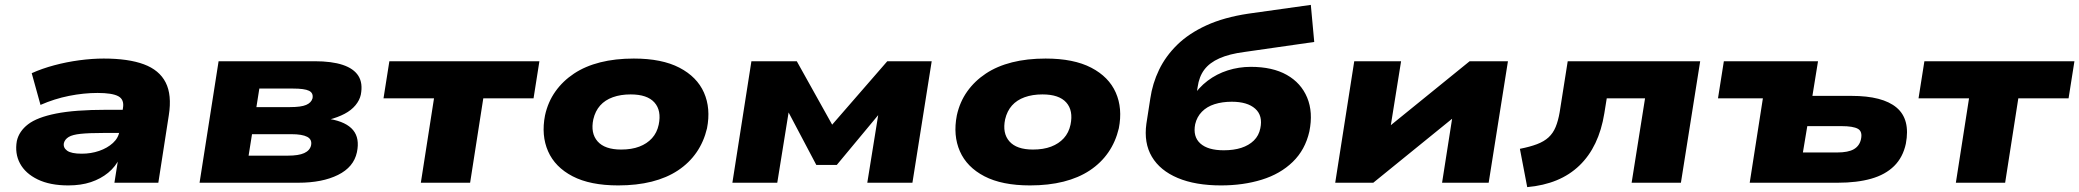

<svg xmlns="http://www.w3.org/2000/svg" viewBox="-20 -749 8523 787"><path d="M260 11Q185 11 134.5 -13.5Q84 -38 62 -79Q40 -120 49 -171Q58 -211 95 -239.5Q132 -268 209.5 -283.5Q287 -299 417 -299H508L494 -204H403Q345 -204 311 -200.5Q277 -197 261.5 -187.5Q246 -178 242 -163Q238 -144 255 -131.5Q272 -119 315 -119Q353 -119 386.5 -130.5Q420 -142 443 -163Q466 -184 470 -213L484 -306Q490 -341 465 -354.5Q440 -368 380 -368Q323 -368 263 -356Q203 -344 146 -319L110 -449Q152 -468 202.5 -481.5Q253 -495 305.5 -502Q358 -509 405 -509Q506 -509 569.5 -485.5Q633 -462 659 -411Q685 -360 672 -277L629 0H449L465 -101L471 -102Q454 -66 423.5 -41Q393 -16 352.5 -2.5Q312 11 260 11Z M798 0 876 -498H1270Q1340 -498 1385 -483Q1430 -468 1449 -438Q1468 -408 1459 -361Q1454 -338 1437 -317.5Q1420 -297 1392.5 -282.5Q1365 -268 1327 -258L1333 -261Q1400 -249 1427.5 -215.5Q1455 -182 1443 -125Q1430 -64 1365.5 -32Q1301 0 1203 0ZM999 -111H1160Q1204 -111 1227 -121.5Q1250 -132 1255 -153Q1260 -177 1239.5 -188Q1219 -199 1174 -199H1013ZM1031 -310H1169Q1214 -310 1235 -319Q1256 -328 1261 -346Q1265 -368 1246.5 -377Q1228 -386 1181 -386H1043Z M1705 0 1759 -346H1552L1576 -498H2191L2167 -346H1961L1907 0Z M2514 11Q2399 11 2327 -26.5Q2255 -64 2226.5 -129Q2198 -194 2214 -276Q2226 -331 2256.5 -374Q2287 -417 2333 -447.5Q2379 -478 2440.5 -493.5Q2502 -509 2578 -509Q2693 -509 2765 -471.5Q2837 -434 2865.5 -369.5Q2894 -305 2878 -223Q2865 -168 2835 -124.5Q2805 -81 2759 -50.5Q2713 -20 2651.5 -4.5Q2590 11 2514 11ZM2526 -136Q2569 -136 2600.5 -148Q2632 -160 2652.5 -182.5Q2673 -205 2680 -238Q2692 -296 2662.5 -329Q2633 -362 2565 -362Q2524 -362 2492 -350.5Q2460 -339 2440 -316.5Q2420 -294 2412 -260Q2400 -203 2429.5 -169.5Q2459 -136 2526 -136Z M2982 0 3060 -498H3246L3391 -238L3617 -498H3799L3720 0H3535L3584 -304H3602L3410 -73H3326L3204 -304H3215L3166 0Z M4202 11Q4087 11 4015 -26.5Q3943 -64 3914.5 -129Q3886 -194 3902 -276Q3914 -331 3944.5 -374Q3975 -417 4021 -447.5Q4067 -478 4128.5 -493.5Q4190 -509 4266 -509Q4381 -509 4453 -471.5Q4525 -434 4553.5 -369.5Q4582 -305 4566 -223Q4553 -168 4523 -124.5Q4493 -81 4447 -50.5Q4401 -20 4339.5 -4.5Q4278 11 4202 11ZM4214 -136Q4257 -136 4288.5 -148Q4320 -160 4340.5 -182.5Q4361 -205 4368 -238Q4380 -296 4350.5 -329Q4321 -362 4253 -362Q4212 -362 4180 -350.5Q4148 -339 4128 -316.5Q4108 -294 4100 -260Q4088 -203 4117.5 -169.5Q4147 -136 4214 -136Z M4985 11Q4880 11 4807.5 -19.5Q4735 -50 4701.5 -106.5Q4668 -163 4679 -242L4695 -345Q4704 -407 4731 -463Q4758 -519 4805.5 -565.5Q4853 -612 4925 -645Q4997 -678 5097 -693L5353 -729L5367 -577L5081 -536Q5019 -528 4978.5 -510Q4938 -492 4916.5 -463.5Q4895 -435 4889 -392L4882 -346H4864Q4893 -390 4930 -418Q4967 -446 5012.5 -460.5Q5058 -475 5107 -475Q5196 -475 5254.5 -442Q5313 -409 5338 -349Q5363 -289 5347 -210Q5330 -135 5279 -85.5Q5228 -36 5152 -12.5Q5076 11 4985 11ZM4996 -133Q5037 -133 5068 -143Q5099 -153 5119.5 -173Q5140 -193 5146 -223Q5157 -275 5125 -303.5Q5093 -332 5029 -332Q4990 -332 4958.5 -322Q4927 -312 4906.5 -291Q4886 -270 4879 -240Q4869 -189 4900 -161Q4931 -133 4996 -133Z M5453 0 5531 -498H5723L5672 -180H5612L6004 -498H6161L6082 0H5891L5941 -319H6002L5609 0Z M6240 18 6210 -139Q6251 -147 6280 -158Q6309 -169 6327.5 -186Q6346 -203 6356.5 -228.5Q6367 -254 6373 -289L6406 -498H6949L6870 0H6668L6723 -346H6566L6556 -284Q6545 -216 6519.5 -162.5Q6494 -109 6454 -70.5Q6414 -32 6360.5 -10Q6307 12 6240 18Z M7152 0 7206 -346H7022L7046 -498H7432L7409 -356H7569Q7697 -356 7754 -308Q7811 -260 7792 -160Q7780 -104 7744 -68.5Q7708 -33 7650 -16.5Q7592 0 7513 0ZM7370 -124H7510Q7556 -124 7579 -137.5Q7602 -151 7608 -178Q7615 -210 7595.5 -221Q7576 -232 7528 -232H7388Z M7997 0 8051 -346H7844L7868 -498H8483L8459 -346H8253L8199 0Z"/></svg>

Font: Nunito Sans 10pt Expanded Black
Style: Italic
Weight: 900
Width: 7
Italic angle: -9°
Designer: Vernon Adams
Foundry: Vernon Adams
Version: Version 3.101;gftools[0.9.27]